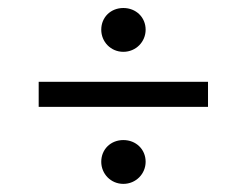

<svg xmlns="http://www.w3.org/2000/svg" viewBox="-20 -532 610 475"><path d="M75.7 -329.6V-267.6H494.6V-329.6ZM230.5 -458.5C230.5 -428.7 253.9 -403.8 285.2 -403.8C316.4 -403.8 340.3 -428.7 340.3 -458.5C340.3 -489.3 316.4 -512.2 285.2 -512.2C253.9 -512.2 230.5 -489.3 230.5 -458.5ZM230.5 -131.8C230.5 -102.1 253.9 -77.1 285.2 -77.1C316.4 -77.1 340.3 -102.1 340.3 -131.8C340.3 -162.6 316.4 -185.5 285.2 -185.5C253.9 -185.5 230.5 -162.6 230.5 -131.8Z"/></svg>

Font: Estedad Regular
Style: Regular
Weight: 400
Designer: Amin Abedi
Version: Version 7.3